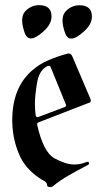

<svg xmlns="http://www.w3.org/2000/svg" viewBox="-20 -717 402 757"><path d="M133.3 -696.8Q183.1 -696.8 183.1 -652.8Q183.1 -650.9 183.1 -648.9Q183.1 -647 182.6 -644.5Q179.7 -618.2 149.9 -591.8Q120.1 -565.4 102.5 -565.4H102.1Q84 -565.4 76.2 -590.8Q67.4 -616.7 67.4 -636.2Q67.4 -638.7 67.4 -640.6Q67.4 -642.6 67.9 -644.5Q69.3 -666.5 89.8 -682.1Q109.9 -696.8 133.3 -696.8ZM292.5 -696.3Q342.3 -696.3 342.3 -652.3Q342.3 -650.4 342.3 -648.4Q342.3 -646.5 341.8 -644Q338.9 -617.7 309.1 -591.3Q279.3 -564.9 261.7 -564.9H261.2Q243.2 -564.9 235.4 -590.3Q226.6 -616.2 226.6 -635.7Q226.6 -638.2 226.6 -640.1Q226.6 -642.1 227.1 -644Q228.5 -666 249 -681.6Q269 -696.3 292.5 -696.3ZM166 13.7Q165.5 2.4 153.8 -3.9Q143.1 -9.3 134.3 -15.6Q78.1 -53.7 55.2 -108.9Q31.7 -164.1 28.8 -225.1Q28.3 -230 28.3 -234.4Q28.3 -238.8 28.3 -243.7Q28.3 -368.7 104 -437Q133.3 -463.4 170.7 -479.5Q208 -495.6 247.6 -505.9Q249 -506.3 251 -506.3Q260.3 -506.3 265.6 -493.7L335.9 -328.6Q337.9 -324.2 337.9 -320.3Q337.9 -314.5 332.5 -312H331.5L131.3 -234.4Q126.5 -232.4 126.5 -227.1V-226.1V-225.6V-225.1Q150.9 -116.7 194.8 -92.8Q239.7 -68.4 272.5 -68.4Q295.9 -68.4 318.4 -77.1Q322.3 -79.1 325.2 -79.1Q329.1 -79.1 330.3 -76.4Q331.5 -73.7 331.5 -72.3Q331.5 -69.3 327.1 -66.9Q287.6 -46.4 251.7 -25.9Q215.8 -5.4 187.5 18.1Q183.6 20.5 178.7 20.5Q176.8 20.5 171.4 19.8Q166 19 166 13.7ZM120.6 -262.2Q121.1 -258.3 123.3 -256.6Q125.5 -254.9 127.4 -254.9Q128.4 -254.9 131.3 -255.9L235.4 -294.9Q240.7 -297.4 240.7 -301.3Q240.7 -302.2 239.7 -305.2L180.2 -451.2Q178.2 -457.5 172.4 -457.5Q167.5 -457.5 162.6 -454.1Q133.8 -437 126 -390.1Q122.1 -366.2 119.9 -345.7Q117.7 -325.2 117.7 -308.1Q117.7 -285.2 120.6 -262.2Z"/></svg>

Font: UnifrakturMaguntia sl
Style: Regular
Weight: 400
Designer: j. 'mach' wust, based on a font by Peter Wiegel, original typeface by Carl Albert Fahrenwaldt 1901
Version: Version 2010-11-24